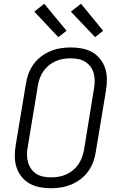

<svg xmlns="http://www.w3.org/2000/svg" viewBox="-20 -996 640 1024"><path d="M253 8Q222 8 192.5 2.5Q163 -3 138 -17Q113 -31 95 -53.5Q77 -76 68 -103.5Q59 -131 59 -161.5Q59 -192 64 -223L118 -548Q122 -575 131.5 -601.5Q141 -628 158 -652Q175 -676 198.5 -694Q222 -712 248.5 -723Q275 -734 302.5 -738.5Q330 -743 357 -743Q387 -743 417 -737.5Q447 -732 471.5 -718Q496 -704 514 -681.5Q532 -659 541 -631.5Q550 -604 550 -573.5Q550 -543 545 -512L491 -187Q487 -160 477.5 -133.5Q468 -107 451 -83Q434 -59 410.5 -41Q387 -23 360.5 -12Q334 -1 306.5 3.5Q279 8 253 8ZM253 -50Q273 -50 293.5 -53.5Q314 -57 333 -65.5Q352 -74 369 -88Q386 -102 398 -119.5Q410 -137 417 -156.5Q424 -176 428 -196L481 -522Q485 -543 485 -564Q485 -585 480 -604.5Q475 -624 463 -640Q451 -656 434.5 -666.5Q418 -677 397.5 -681Q377 -685 356 -685Q336 -685 315.5 -681.5Q295 -678 276 -669.5Q257 -661 240 -647Q223 -633 211 -615.5Q199 -598 192 -578.5Q185 -559 182 -539L128 -213Q124 -192 124 -171Q124 -150 129.5 -130.5Q135 -111 146.5 -95Q158 -79 174.5 -68.5Q191 -58 211.5 -54Q232 -50 253 -50ZM487 -798 358 -934 412 -976 530 -832ZM291 -798 163 -934 216 -976 335 -832Z"/></svg>

Font: Iosevka SS04 Light Extended
Style: Italic
Weight: 300
Width: 7
Italic angle: -9°
Monospace: yes
Designer: Belleve Invis
Foundry: Belleve Invis
Version: Version 19.0.0; ttfautohint (v1.8.4)